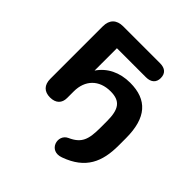

<svg xmlns="http://www.w3.org/2000/svg" viewBox="-180 -623 935 935"><g transform="rotate(45 287.5 -155.5)"><path d="M382 173C502 130 536 49 536 -63V-113C536 -254 477 -319 360 -319C288 -319 230 -290 195 -238V-392H395C430 -392 449 -410 449 -440C449 -472 430 -489 395 -489H141C96 -489 71 -464 71 -419V-57C71 -15 94 8 134 8C174 8 195 -14 195 -49V-95C195 -172 243 -222 322 -222C389 -222 412 -188 412 -107V-61C412 19 400 56 337 84C284 108 309 200 382 173Z"/></g></svg>

Font: SN Pro SemiBold
Style: Regular
Weight: 600
Designer: Tobias Whetton
Foundry: Supernotes
Version: Version 1.003;Glyphs 3.3 (3324)